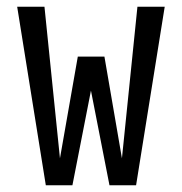

<svg xmlns="http://www.w3.org/2000/svg" viewBox="-20 -550 540 570"><path d="M116 0H195L250 -281L305 0H384L469 -530H388L342 -80L290 -382H211L158 -80L112 -530H31Z"/></svg>

Font: Iosevka SS09
Style: Regular
Weight: 400
Monospace: yes
Designer: Belleve Invis
Foundry: Belleve Invis
Version: Version 5.2.1; ttfautohint (v1.8.3)